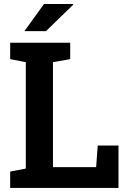

<svg xmlns="http://www.w3.org/2000/svg" viewBox="-20 -920 627 940"><path d="M29.8 0V-80.1L106.4 -94.7V-615.7L29.8 -630.4V-710.9H323.7V-630.4L239.3 -615.7V-101.6H450.7L458.5 -207.5H560.1V0ZM99.6 -767.6 195.3 -900.4H337.9L338.9 -897.5L205.1 -767.6Z"/></svg>

Font: Roboto Slab SemiBold
Style: Regular
Weight: 600
Designer: Google
Version: Version 2.001; ttfautohint (v1.8.3)